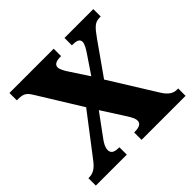

<svg xmlns="http://www.w3.org/2000/svg" viewBox="-173 -898 1083 1083"><g transform="rotate(-45 368.5 -357.0)"><path d="M10 0H257V-59H253C211 -59 199 -73 199 -95C199 -116 212 -137 224 -154L323 -289L405 -161C432 -119 436 -107 436 -92C436 -70 417 -59 379 -59H375V0H726V-59H714C690 -59 664 -72 639 -112L466 -390L602 -583C640 -636 658 -655 695 -655H704V-714H474V-655H478C507 -655 531 -650 531 -626C531 -608 513 -580 503 -565L428 -454L354 -567C342 -585 329 -609 329 -623C329 -639 339 -655 382 -655H388V-714H35V-655H48C97 -655 108 -636 129 -602L284 -351L114 -129C85 -90 61 -59 16 -59H10Z"/></g></svg>

Font: Noto Serif Sinhala SemiCondensed Black
Style: Regular
Weight: 900
Width: 4
Designer: Jelle Bosma - Monotype Design Team
Foundry: Monotype Imaging Inc.
Version: Version 2.007